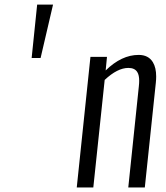

<svg xmlns="http://www.w3.org/2000/svg" viewBox="-20 -830 735 850"><path d="M319.8 0 380.4 -578.1H453.6L447.8 -518.1Q518.1 -586.9 593.8 -586.9Q637.2 -586.9 656.7 -554.7Q671.4 -530.8 671.4 -491.2Q671.4 -478.5 669.9 -463.9L621.1 0H547.9L594.7 -448.2Q596.2 -461.4 596.2 -472.2Q596.2 -497.6 587.9 -510.7Q576.7 -529.3 548.3 -529.3Q500 -529.3 443.4 -476.1L393.1 0ZM120.1 -573.2 144.5 -809.6H214.8L159.7 -573.2Z"/></svg>

Font: Oswald
Style: Light
Weight: 300
Designer: Vernon Adams
Foundry: Vernon Adams
Version: 3.0; ttfautohint (v0.95.6-bc232) -l 8 -r 50 -G 200 -x 0 -w "